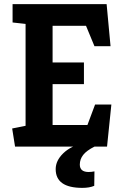

<svg xmlns="http://www.w3.org/2000/svg" viewBox="-20 -711 595 931"><path d="M53 0 39 -88 104 -101V-595L41 -602V-691H497L516 -487H438L397 -586H235V-408H387V-303H235V-105H404L441 -204H520L499 0ZM379 200Q250 200 250 109Q250 68 286.5 32.5Q323 -3 385 -17L438 0Q400 19 383.5 40Q367 61 367 87Q367 123 410 123Q423 123 438 120L437 190Q414 200 379 200Z"/></svg>

Font: Kreon Light
Style: Bold
Weight: 700
Version: Version 2.002